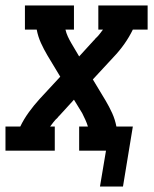

<svg xmlns="http://www.w3.org/2000/svg" viewBox="-42 -550 562 701"><path d="M323 131 345 0H247V-88H279Q275 -101 269.5 -113Q264 -125 258 -137L228 -186L176 -129Q174 -127 172 -125Q170 -123 168 -120Q160 -113 153.5 -104.5Q147 -96 141 -88H158V0H-22V-88H32Q45 -115 63.5 -140.5Q82 -166 103 -189L178 -270L131 -348Q118 -370 107.5 -393Q97 -416 92 -442H49V-530H228V-442H197Q200 -429 205.5 -417Q211 -405 218 -393L247 -344L299 -401Q301 -403 303 -405Q305 -407 307 -410Q315 -417 321.5 -425.5Q328 -434 334 -442H317V-530H497V-442H443Q430 -415 412 -389.5Q394 -364 372 -341L297 -260L344 -182Q357 -160 367.5 -137Q378 -114 383 -88H443L407 131Z"/></svg>

Font: Iosevka Curly Slab SmBdObl
Style: Regular
Weight: 600
Italic angle: -9°
Monospace: yes
Designer: Belleve Invis
Foundry: Belleve Invis
Version: Version 11.0.0; ttfautohint (v1.8.3)